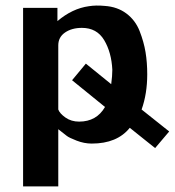

<svg xmlns="http://www.w3.org/2000/svg" viewBox="-20 -500 621 682"><path d="M62 162V-472H184V-425Q237 -470 296 -478Q321 -482 352 -479Q397 -476 429 -452Q461 -428 476 -389.5Q491 -351 497 -314.5Q503 -278 503 -236Q503 -167 483 -111L581 -33L531 26L441 -46Q396 10 306 10Q279 10 252 -0.5Q225 -11 217 -17.5Q209 -24 187 -41V162ZM187 -111Q192 -97 212.5 -82.5Q233 -68 261 -68Q323 -68 353 -120L236 -215L285 -274L375 -201Q379 -231 379 -252Q376 -314 350 -357.5Q324 -401 271 -401Q235 -401 211 -384.5Q187 -368 187 -339V-155Z"/></svg>

Font: Coval
Style: Bold
Weight: 700
Foundry: Context Ltd
Version: Version 001.000